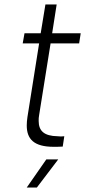

<svg xmlns="http://www.w3.org/2000/svg" viewBox="-20 -652 379 854"><path d="M332 -459 339 -504H212L232 -632H182L161 -504H89L81 -459H154L102 -131C100 -118 99 -105 99 -94C99 -34 130 1 219 1C230 1 242 1 259 0L266 -46C261 -46 256 -45 251 -45C246 -45 241 -46 236 -46C176 -47 152 -70 152 -114C152 -122 152 -131 154 -140L205 -459ZM99 182H144L239 57H186Z"/></svg>

Font: Arthouse Owned Light
Style: Italic
Weight: 300
Italic angle: -10°
Designer: Jeremy Tribby
Foundry: Tribby Type
Version: Version 1.000;PS 001.000;hotconv 1.0.88;makeotf.lib2.5.64775